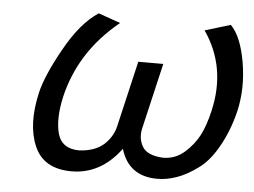

<svg xmlns="http://www.w3.org/2000/svg" viewBox="-44 -580 851 643"><g transform="rotate(5 382.0 -258.5)"><path d="M441 -153Q434 -120 450 -93Q466 -66 519 -63Q560 -63 591 -90Q622 -117 640 -152Q657 -186 668 -235Q702 -383 621 -500L707 -526Q742 -491 757 -406Q772 -319 754 -241Q738 -174 707 -119Q677 -66 641 -41Q604 -14 572 -3Q539 9 506 9Q410 9 383 -81Q316 9 218 9Q124 9 93 -63Q62 -134 86 -241Q99 -300 151 -393Q203 -487 263 -526L337 -500Q204 -392 168 -235Q152 -162 165 -113Q179 -63 238 -63Q292 -66 322 -94Q349 -120 357 -153L409 -376H493Z"/></g></svg>

Font: Miedinger
Style: Italic
Weight: 400
Italic angle: -13°
Version: Version 001.000